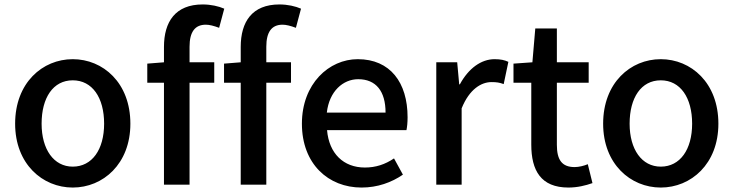

<svg xmlns="http://www.w3.org/2000/svg" viewBox="-20 -830 3297 863"><path d="M307 13C443 13 566 -93 566 -274C566 -458 443 -564 307 -564C171 -564 48 -458 48 -274C48 -93 171 13 307 13ZM307 -81C222 -81 167 -158 167 -274C167 -391 219 -469 307 -469C395 -469 448 -391 448 -274C448 -158 394 -81 307 -81Z M965 -705 988 -791C963 -802 928 -810 891 -810C768 -810 717 -732 717 -619V-550L642 -544V-458H717V0H832V-458H943V-550H832V-620C832 -686 856 -719 905 -719C921 -719 941 -714 965 -705Z M1310 -705 1333 -791C1308 -802 1273 -810 1236 -810C1113 -810 1062 -732 1062 -619V-550L987 -544V-458H1062V0H1177V-458H1288V-550H1177V-620C1177 -686 1201 -719 1250 -719C1266 -719 1286 -714 1310 -705Z M1605 13C1677 13 1740 -10 1791 -45L1751 -118C1711 -91 1669 -77 1620 -77C1524 -77 1459 -140 1450 -245H1807C1810 -260 1812 -279 1812 -303C1812 -459 1734 -564 1588 -564C1459 -564 1337 -454 1337 -274C1337 -93 1456 13 1605 13ZM1713 -324H1449C1460 -420 1522 -474 1590 -474C1670 -474 1713 -420 1713 -324Z M1941 -550V0H2055V-343C2090 -430 2144 -461 2189 -461C2212 -461 2225 -459 2244 -452L2265 -552C2248 -560 2230 -564 2203 -564C2143 -564 2086 -523 2047 -451H2044L2035 -550Z M2535 13C2575 13 2612 4 2643 -7L2622 -92C2606 -85 2582 -79 2563 -79C2506 -79 2483 -111 2483 -179V-458H2626V-550H2483V-702H2386L2373 -550L2288 -544V-458H2368V-180C2368 -64 2411 13 2535 13Z M2950 13C3086 13 3209 -93 3209 -274C3209 -458 3086 -564 2950 -564C2814 -564 2691 -458 2691 -274C2691 -93 2814 13 2950 13ZM2950 -81C2865 -81 2810 -158 2810 -274C2810 -391 2862 -469 2950 -469C3038 -469 3091 -391 3091 -274C3091 -158 3037 -81 2950 -81Z"/></svg>

Font: Spoqa Han Sans Neo Medium
Style: Regular
Weight: 500
Designer: [Spoqa Han Sans Neo] Dong-huui Kim ___ Younghwa Kang ___ Yujin Lee ___ [Noto Sans] Ryoko NISHIZUKA ____ (kana & ideograp
Foundry: Spoqa (http://www.spoqa-han-sans.com)
Version: Version 1.100;hotconv 1.0.109;makeotfexe 2.5.65596